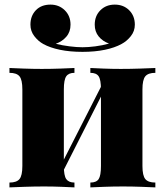

<svg xmlns="http://www.w3.org/2000/svg" viewBox="-20 -813 715 833"><path d="M654 -518V-497Q623 -497 610.5 -482Q598 -467 598 -425V-93Q598 -51 610.5 -36Q623 -21 654 -21V0Q634 -1 593.5 -2.5Q553 -4 514 -4Q472 -4 432 -2.5Q392 -1 372 0V-21Q398 -21 408 -36Q418 -51 418 -93V-425Q418 -467 408 -482Q398 -497 372 -497V-518Q391 -517 428 -515.5Q465 -514 504 -514Q546 -514 589 -515.5Q632 -517 654 -518ZM303 -518V-497Q278 -497 267.5 -482Q257 -467 257 -425V-93Q257 -51 267.5 -36Q278 -21 303 -21V0Q284 -1 247 -2.5Q210 -4 171 -4Q129 -4 86 -2.5Q43 -1 21 0V-21Q52 -21 64.5 -36Q77 -51 77 -93V-425Q77 -467 64.5 -482Q52 -497 21 -497V-518Q41 -517 82 -515.5Q123 -514 161 -514Q203 -514 243 -515.5Q283 -517 303 -518ZM431 -462 448 -453 236 -35 218 -44ZM478 -793Q516 -793 540.5 -768.5Q565 -744 565 -706Q565 -678 547.5 -656Q530 -634 507 -622Q478 -606 435 -597Q392 -588 338 -588Q283 -588 240 -597Q197 -606 168 -622Q146 -634 129 -656Q112 -678 112 -706Q112 -744 135.5 -768.5Q159 -793 199 -793Q236 -793 261 -768.5Q286 -744 286 -706Q286 -675 268 -654Q250 -633 222 -623Q250 -616 281.5 -612Q313 -608 338 -608Q363 -608 394 -612Q425 -616 453 -624Q425 -634 408 -655Q391 -676 391 -706Q391 -744 415.5 -768.5Q440 -793 478 -793Z"/></svg>

Font: Playfair Display Black
Style: Regular
Weight: 900
Designer: Claus Eggers Sørensen
Foundry: Claus Eggers Sørensen
Version: Version 1.203